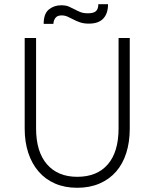

<svg xmlns="http://www.w3.org/2000/svg" viewBox="-20 -880 733 910"><path d="M346 10Q287 10 241 -10Q195 -30 163 -67Q131 -104 114 -155.5Q97 -207 97 -270V-700H151V-272Q151 -161 202.5 -101.5Q254 -42 346 -42Q440 -42 491 -101Q542 -160 542 -272V-700H595V-270Q595 -207 578.5 -155Q562 -103 530 -66.5Q498 -30 451.5 -10Q405 10 346 10ZM401 -768Q377 -768 359.5 -774Q342 -780 328 -787.5Q314 -795 300.5 -801Q287 -807 272 -807Q252 -807 243 -795.5Q234 -784 233 -767H187Q187 -815 211.5 -835Q236 -855 270 -855Q292 -855 306 -849Q320 -843 333 -836Q346 -829 360.5 -823Q375 -817 397 -817Q423 -817 434.5 -827Q446 -837 446 -860H492Q492 -816 469.5 -792Q447 -768 401 -768Z"/></svg>

Font: Tilda Sans Light
Style: Regular
Weight: 300
Designer: ParaType Ltd
Foundry: ParaType Ltd
Version: Version 1.009